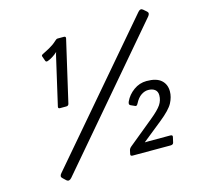

<svg xmlns="http://www.w3.org/2000/svg" viewBox="-112 -871 1081 1033"><g transform="rotate(-15 428.5 -354.5)"><path d="M116.7 19.5Q103.5 8.3 117.7 -7.8L742.7 -738.3Q756.8 -755.4 770 -744.1L788.6 -728Q800.8 -717.3 786.6 -700.7L162.6 30.3Q147.5 47.4 134.3 36.1ZM180.7 -641.6Q178.2 -648.4 189 -653.3Q201.7 -659.2 227.3 -673.3Q252.9 -687.5 269.5 -703.6Q278.8 -712.9 285.6 -712.9H320.8Q332.5 -712.9 330.1 -701.7L251 -358.9Q248.5 -347.7 236.3 -347.7H201.2Q189.9 -347.7 192.4 -358.9L254.4 -628.4Q255.9 -635.7 259.3 -643.6H257.8Q247.6 -633.8 232.7 -624.3Q217.8 -614.7 204.1 -609.9Q193.4 -606 190.4 -614.3ZM512.7 0Q499.5 0 502 -11.2L506.3 -31.2Q508.3 -41 519 -49.8L659.2 -164.6Q703.6 -200.7 719.5 -224.6Q735.4 -248.5 735.4 -276.4Q735.4 -297.9 721.4 -308.6Q707.5 -319.3 684.6 -319.3Q664.6 -319.3 645 -306.2Q625.5 -293 611.3 -265.1Q604 -250.5 596.2 -253.9L571.3 -265.1Q560.5 -270 567.9 -286.6Q583.5 -320.8 616.2 -344.5Q648.9 -368.2 688.5 -368.2Q743.7 -368.2 769.8 -344.7Q795.9 -321.3 795.9 -282.2Q795.9 -251 779.1 -218.8Q762.2 -186.5 704.1 -140.1L595.2 -52.7V-51.8Q605.5 -52.2 615.2 -52.2H736.3Q750.5 -52.2 748 -41L741.2 -11.2Q738.8 0 724.1 0Z"/></g></svg>

Font: Istok
Style: Italic
Weight: 500
Italic angle: -13°
Designer: Andrey V. Panov
Foundry: Andrey V. Panov
Version: Version 1.0.3